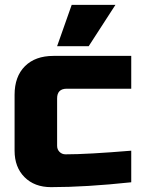

<svg xmlns="http://www.w3.org/2000/svg" viewBox="-20 -760 590 790"><path d="M40 0ZM520 -10Q333 10 190 10Q122 10 81 -31Q40 -72 40 -140V-370Q40 -445 82.5 -487.5Q125 -530 200 -530H520V-395H255Q215 -395 215 -355V-160Q215 -145 225 -135Q235 -125 250 -125Q340 -125 520 -140ZM215 -570 275 -740H455L345 -570Z"/></svg>

Font: Russo One
Style: Regular
Weight: 400
Designer: Jovanny lemonad
Foundry: Jovanny Lemonad
Version: Version 1.001